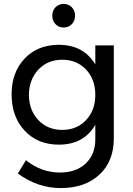

<svg xmlns="http://www.w3.org/2000/svg" viewBox="-20 -760 678 977"><path d="M345.5 -637Q329 -620 304 -620Q279 -620 262.5 -637Q246 -654 246 -680Q246 -706 262.5 -723Q279 -740 304 -740Q329 -740 345.5 -723Q362 -706 362 -680Q362 -654 345.5 -637ZM465 -529H559V-54Q559 61 485.5 129Q412 197 289 197Q172 197 71 123L112 55Q190 118 285 118Q367 118 416 72Q465 26 465 -51V-125Q407 -24 279 -24Q172 -24 105.5 -95Q39 -166 39 -280Q39 -391 104.5 -461Q170 -531 276 -532Q405 -533 465 -432ZM297 -99Q371 -99 418 -149Q465 -199 465 -277Q465 -356 418 -406Q371 -456 297 -456Q222 -456 175 -405.5Q128 -355 127 -277Q128 -199 175 -149Q222 -99 297 -99Z"/></svg>

Font: Montserrat arm
Style: Regular
Weight: 400
Designer: Julieta Ulanovsky
Foundry: Julieta Ulanovsky
Version: Version 6.000;PS 006.000;hotconv 1.0.88;makeotf.lib2.5.64775